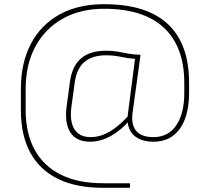

<svg xmlns="http://www.w3.org/2000/svg" viewBox="-20 -715 1007 920"><path d="M473 185Q345 185 257.5 142Q170 99 125 16Q80 -67 80 -188V-288Q80 -414 128 -505Q176 -596 265 -645.5Q354 -695 479 -695Q682 -695 784 -600Q886 -505 886 -318V-268Q886 -198 866.5 -145.5Q847 -93 809 -64.5Q771 -36 715 -36Q671 -36 641.5 -52Q612 -68 599.5 -98Q587 -128 593 -170L627 -433Q595 -435 560 -442.5Q525 -450 488 -450Q422 -450 384.5 -418Q347 -386 338 -319L322 -202Q313 -134 336.5 -96Q360 -58 414 -58Q459 -58 502.5 -82.5Q546 -107 594 -159L603 -141Q562 -92 512 -64Q462 -36 412 -36Q346 -36 317.5 -80Q289 -124 299 -203L315 -322Q325 -398 368 -435Q411 -472 488 -472Q519 -472 544.5 -467.5Q570 -463 595.5 -458Q621 -453 650 -453Q653 -452 653 -449L615 -173Q608 -117 633 -87.5Q658 -58 715 -58Q787 -58 825 -115Q863 -172 863 -268V-318Q863 -491 765.5 -582Q668 -673 479 -673Q365 -673 280.5 -625.5Q196 -578 149.5 -492Q103 -406 103 -288V-188Q103 -76 146 2.5Q189 81 271.5 122Q354 163 473 163H599Q603 163 603 167V181Q603 185 599 185Z"/></svg>

Font: Sofia Sans Thin
Style: Regular
Weight: 250
Designer: Botio Nikoltchev, Ani Petrova
Foundry: lettersoup
Version: Version 4.101